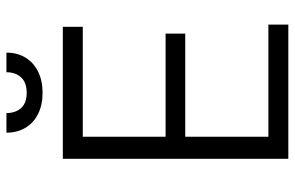

<svg xmlns="http://www.w3.org/2000/svg" viewBox="-181 -743 924 602"><g transform="rotate(-90 281.0 -442.0)"><path d="M84 -707H498V-644.5H153.3V-384.8H476.6V-323.2H153.3V-62.5H504.9V0H84ZM291 -770.5Q252.9 -770.5 224.6 -784.7Q196.3 -798.8 181.2 -824.5Q166 -850.1 166 -883.8H227.5Q227.5 -855.5 243.2 -837.9Q258.8 -820.3 291 -820.3Q323.2 -820.3 339.4 -837.9Q355.5 -855.5 355.5 -883.8H417Q417 -850.1 401.6 -824.5Q386.2 -798.8 357.7 -784.7Q329.1 -770.5 291 -770.5Z"/></g></svg>

Font: Pretendard GOV Light
Style: Regular
Weight: 300
Designer: Base glyphs from Inter by Rasmus Andersson; Hangeul glyphs from Noto Sans CJK(Source Han Sans) by Jang Soo-young and Kan
Foundry: Kil Hyung-jin
Version: Version 1.309